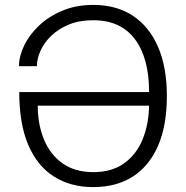

<svg xmlns="http://www.w3.org/2000/svg" viewBox="-20 -753 758 783"><path d="M360.5 10Q268 10 200.2 -32.8Q132.5 -75.5 95.5 -161.5Q58.5 -247.5 58.5 -377.5H588Q588 -516.5 530 -593.5Q472 -670.5 360 -670.5Q304 -670.5 261.2 -653Q218.5 -635.5 189.2 -607.2Q160 -579 145.2 -546.2Q130.5 -513.5 130.5 -483H57.5Q57.5 -523.5 78.5 -567.2Q99.5 -611 139 -648.5Q178.5 -686 234.5 -709.5Q290.5 -733 360.5 -733Q454.5 -733 521.8 -688.8Q589 -644.5 624.8 -561.2Q660.5 -478 660.5 -361.5Q660.5 -240 624 -157.2Q587.5 -74.5 520.5 -32.2Q453.5 10 360.5 10ZM360.5 -51Q435.5 -51 485.5 -86.5Q535.5 -122 561 -183.2Q586.5 -244.5 588 -322H134Q134 -244.5 159.8 -183Q185.5 -121.5 236 -86.2Q286.5 -51 360.5 -51Z"/></svg>

Font: Public Sans Thin ExtraLight
Style: Regular
Weight: 250
Version: Version 1.007